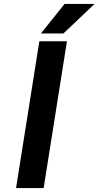

<svg xmlns="http://www.w3.org/2000/svg" viewBox="-20 -961 503 981"><path d="M62 0H203L322 -750H181ZM189 -790H304L463 -941H310Z"/></svg>

Font: Aerodynamic
Style: Obl
Weight: 500
Designer: Google
Version: Version 2.000980; 2014